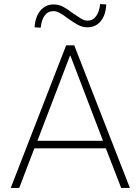

<svg xmlns="http://www.w3.org/2000/svg" viewBox="-20 -929 694 949"><path d="M33 0 307 -705H347L622 0H579L500 -204L524 -196H129L153 -204L75 0ZM326 -654 163 -228 145 -233H508L491 -228L328 -654ZM181 -792 151 -794Q154 -846 179.5 -876.5Q205 -907 246 -907Q271 -907 293 -895Q315 -883 341 -863Q366 -846 381.5 -836.5Q397 -827 413 -827Q439 -827 455 -849Q471 -871 475 -909L505 -907Q503 -855 478 -824.5Q453 -794 412 -794Q387 -794 364.5 -806.5Q342 -819 314 -839Q292 -856 275.5 -865Q259 -874 244 -874Q217 -874 201 -852.5Q185 -831 181 -792Z"/></svg>

Font: Nunito Sans 12pt ExtraLight SemiCondensed
Style: Regular
Weight: 200
Width: 4
Version: Version 3.101;gftools[0.9.27]